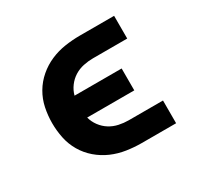

<svg xmlns="http://www.w3.org/2000/svg" viewBox="-117 -662 834 805"><g transform="rotate(-30 300.0 -260.0)"><path d="M355 0Q319 0 282.5 -5.5Q246 -11 212.5 -25.5Q179 -40 151 -64Q123 -88 104.5 -119.5Q86 -151 78.5 -187Q71 -223 71 -260Q71 -297 78.5 -333Q86 -369 104.5 -400.5Q123 -432 151 -456Q179 -480 212.5 -494.5Q246 -509 282.5 -514.5Q319 -520 355 -520H521V-410H355Q332 -410 308.5 -405Q285 -400 265 -387.5Q245 -375 230.5 -355.5Q216 -336 210 -313H438V-207H210Q216 -184 230.5 -164.5Q245 -145 265 -132.5Q285 -120 308.5 -115Q332 -110 355 -110H521V0Z"/></g></svg>

Font: Iosevka SS04 XBd Ex
Style: Regular
Weight: 800
Width: 7
Monospace: yes
Designer: Belleve Invis
Foundry: Belleve Invis
Version: Version 19.0.0; ttfautohint (v1.8.4)